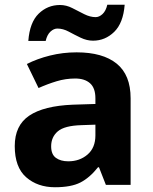

<svg xmlns="http://www.w3.org/2000/svg" viewBox="-20 -777 644 807"><path d="M302 -557Q412 -557 470.5 -509.5Q529 -462 529 -364V0H425L396 -74H392Q357 -30 318 -10Q279 10 211 10Q138 10 90 -32Q42 -74 42 -163Q42 -250 103 -291Q164 -332 286 -337L381 -340V-364Q381 -407 358.5 -427Q336 -447 296 -447Q256 -447 218 -435.5Q180 -424 142 -407L93 -508Q136 -530 190 -543.5Q244 -557 302 -557ZM381 -253 323 -251Q251 -249 223 -225Q195 -201 195 -162Q195 -128 215 -113.5Q235 -99 267 -99Q315 -99 348 -127.5Q381 -156 381 -208ZM99 -605Q105 -683 142.5 -719.5Q180 -756 232 -756Q259 -756 284 -743Q309 -730 334 -717.5Q359 -705 382 -705Q397 -705 411 -718Q425 -731 431 -757H504Q498 -680 460 -643Q422 -606 371 -606Q345 -606 319 -618.5Q293 -631 269 -644Q245 -657 221 -657Q206 -657 192 -644Q178 -631 172 -605Z"/></svg>

Font: Noto Sans
Style: Bold
Weight: 700
Designer: Monotype Design Team
Foundry: Monotype Imaging Inc.
Version: Version 2.000;GOOG;noto-source:20170915:90ef993387c0; ttfaut